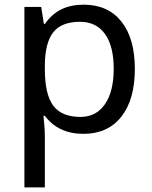

<svg xmlns="http://www.w3.org/2000/svg" viewBox="-20 -566 655 826"><path d="M338.9 9.8Q231 9.8 172.9 -67.9H167L168.9 -47.9Q172.9 -9.8 172.9 20V240.2H85V-536.1H157.2L168.9 -462.9H172.9Q204.1 -506.8 245.1 -526.4Q286.1 -545.9 339.8 -545.9Q444.3 -545.9 502.2 -473.4Q560.1 -400.9 560.1 -269Q560.1 -137.7 502 -64Q443.8 9.8 338.9 9.8ZM324.2 -472.2Q244.6 -472.2 209.2 -427.2Q173.8 -382.3 172.9 -286.1V-269Q172.9 -160.2 209 -111.6Q245.1 -63 326.2 -63Q393.6 -63 431.4 -117.7Q469.2 -172.4 469.2 -270Q469.2 -368.2 431.4 -420.2Q393.6 -472.2 324.2 -472.2Z"/></svg>

Font: Noto Sans Historic
Style: Regular
Weight: 400
Designer: Monotype Design Team
Foundry: Monotype Imaging Inc.
Version: Version 0.71 uh